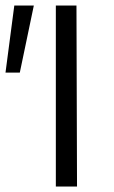

<svg xmlns="http://www.w3.org/2000/svg" viewBox="-30 -678 416 698"><path d="M173 -658H248L250 0H173ZM-10 -414 22 -658H93L42 -414Z"/></svg>

Font: Ysabeau
Style: Regular
Weight: 400
Designer: Christian Thalmann (Catharsis Fonts)
Version: Version 0.003